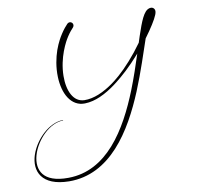

<svg xmlns="http://www.w3.org/2000/svg" viewBox="-96 -840 1217 1144"><g transform="rotate(-10 512.0 -268.0)"><path d="M889.6 -735.3C882.9 -735.3 876.5 -733.5 870.6 -730.2C865.4 -727.3 860.7 -723.3 856.5 -718.7C849 -710.5 842 -699.3 835 -685.4C822.7 -660.7 810 -626.4 794.7 -580.2C791.1 -569.3 786.9 -556.3 782.5 -542.5C770.2 -525.4 757 -507.9 743.1 -490.4C716.8 -457.5 690.5 -428.1 665.3 -402.8C640.2 -377.6 618.3 -358.6 600.9 -345C594.9 -340.3 588.3 -335.3 581.2 -330.2C556.7 -312.6 525.5 -293.1 491.3 -279.5C463.6 -268.4 433.9 -261.2 404.2 -261.8C387.7 -262.3 373.3 -267 360.9 -275.3C349 -283.3 338.9 -294.8 330.7 -309.4C313.7 -339.6 306 -381 306.6 -425.3C307.2 -480.4 320 -531.4 334.3 -570.1C338.2 -580.8 342.2 -590.4 345.9 -598.7C351.4 -611.3 360.9 -631.1 375 -652.9C389.3 -674.9 402.9 -690.5 412.4 -700.5C415.5 -703.7 417.9 -709.9 417.9 -714.3C417.9 -725.3 409 -734.3 397.9 -734.3C393.2 -734.3 386.7 -731.5 383.5 -728.1C372.7 -716.8 357.4 -699.2 341.5 -674.6C325.8 -650.5 315.3 -628.6 309.3 -614.9C305.2 -605.7 301 -595.2 296.9 -583.5C282.2 -541 270.3 -484.8 272.5 -424.9C274.2 -376.8 285 -330 307.7 -295.4C318.9 -278.4 332.6 -264.8 348.7 -255.6C365.7 -245.9 384.4 -241.5 404.2 -242.1C437.2 -242.7 469.1 -251.8 497.7 -264.2C533 -279.5 565 -300.3 589.8 -318.5C596.9 -323.7 603.6 -328.8 609.8 -333.7C627.7 -347.7 650.1 -366.3 676.7 -391.1C703.2 -416 731 -444.6 759.3 -476.8C760.4 -478.1 761.5 -479.4 762.7 -480.7C741.9 -416.3 716.3 -339.5 688.5 -269.8C645.7 -162.7 589.4 -48.2 513.1 37.8C476.3 79.1 435 113.9 388 138.4C341.6 162.7 289.6 176.9 231 177.4C191.5 177.9 160.3 172.9 136 164.2C111.4 155.5 93.9 142.9 81.8 128C69.5 112.7 62.6 94.8 60.2 75.4C57.7 55.2 60 33.7 65.9 12.4C78.9 -34.8 108.3 -78.4 139.8 -108.8C158.5 -126.8 177.8 -140.2 196.3 -149.3C219.1 -160.5 239.8 -164.7 257.5 -164.7C258.2 -164.7 258.8 -165.3 258.8 -166C258.8 -166.7 258.2 -167.3 257.5 -167.3C239.4 -167.3 218.3 -163.3 194.8 -152.3C175.8 -143.5 155.8 -130.4 136.3 -112.6C103.4 -82.6 71.7 -39 56.3 9.6C49.4 31.5 45.8 54.4 47.6 76.6C49.3 98.1 56 119 69.6 137.4C82.9 155.5 102.5 170.7 129.4 181.4C156 192 189.6 198.2 231 198.7C293.1 199.2 348.9 185 399 160C449.6 134.7 494 98.6 533.2 56C614.3 -32.3 673.9 -149.7 718.7 -257.5C763.7 -365.9 804.3 -493.4 827.7 -561.1C847.7 -587.9 865 -613 878.6 -634.9C885.6 -646.1 891.5 -656.1 896.3 -664.9C901.4 -674.4 905.3 -682.5 908 -689.3C909.5 -693.1 910.7 -696.6 911.6 -699.9C912.5 -703.3 913.2 -707.1 913.2 -710.8C913.2 -712.9 913 -715.3 912.3 -717.7C911.6 -720.4 910.4 -723.4 908.3 -726.1C905.9 -729.3 902.9 -731.7 899.5 -733.2C895.8 -734.9 892.3 -735.3 889.6 -735.3Z"/></g></svg>

Font: Sinatra
Style: Regular
Weight: 400
Designer: Fahmi
Version: Version 0.1